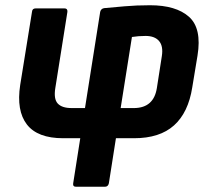

<svg xmlns="http://www.w3.org/2000/svg" viewBox="-20 -527 808 732"><path d="M270 185Q257 185 259 172L286 0H221Q123 0 82.5 -52.5Q42 -105 57 -203L102 -482Q103 -495 116 -495H226Q238 -495 237 -482L191 -192Q184 -150 200 -132.5Q216 -115 253 -115H304L362 -482Q365 -494 377 -496Q410 -499 455 -503Q500 -507 552 -507Q651 -507 700.5 -463Q750 -419 733 -315L713 -194Q698 -98 643.5 -49Q589 0 491 0H422L395 172Q392 185 380 185ZM440 -115H492Q566 -116 578 -191L597 -313Q603 -351 586.5 -370.5Q570 -390 535 -390Q521 -390 508.5 -389Q496 -388 483 -386Z"/></svg>

Font: Sofia Sans ExtraBold
Style: Italic
Weight: 800
Italic angle: -9°
Designer: Botio Nikoltchev, Ani Petrova
Foundry: lettersoup
Version: Version 4.100; ttfautohint (v1.8.4.7-5d5b)